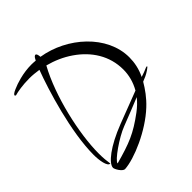

<svg xmlns="http://www.w3.org/2000/svg" viewBox="-244 -894 1179 1179"><g transform="rotate(-45 346.0 -304.0)"><path d="M154 139C241 134 411 61 515 -37C558 -77 589 -121 613 -162L646 -176C664 -184 697 -206 697 -211C697 -212 696 -213 694 -213C685 -213 675 -204 627 -189C650 -236 659 -283 659 -328C659 -520 475 -684 275 -716C274 -733 270 -747 262 -747C256 -747 250 -742 244 -731C243 -728 241 -725 238 -720C226 -721 214 -722 202 -722C167 -722 131 -717 96 -708C69 -701 46 -693 26 -684C5 -675 -5 -667 -5 -661C-5 -658 -3 -656 2 -655C25 -662 76 -671 133 -671C160 -671 187 -668 214 -664C166 -537 80 -257 80 -59C80 -11 90 51 114 51C115 51 115 51 115 50C111 23 108 -3 108 -44C108 -212 168 -481 263 -653C320 -638 373 -615 421 -582C517 -516 580 -420 580 -301C580 -253 568 -204 541 -157L332 -77C189 -22 108 44 108 81C108 94 133 137 154 139ZM147 82C147 59 268 -25 337 -51C400 -75 461 -100 518 -123C499 -99 476 -77 449 -57C344 21 285 44 147 82Z"/></g></svg>

Font: Comforter
Style: Regular
Weight: 400
Designer: Robert E. Leuschke
Foundry: Robert E. Leuschke
Version: Version 1.013; ttfautohint (v1.8.3)